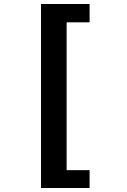

<svg xmlns="http://www.w3.org/2000/svg" viewBox="-20 -819 642 971"><path d="M187.5 131.8H433.1V41.5H316.9V-706.1H433.1V-798.8H187.5Z"/></svg>

Font: Hack
Style: Bold
Weight: 700
Monospace: yes
Designer: Christopher Simpkins
Foundry: Christopher Simpkins
Version: Version 2.010